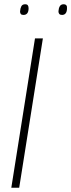

<svg xmlns="http://www.w3.org/2000/svg" viewBox="-20 -880 334 900"><path d="M33 0 144 -700H181L70 0ZM271 -810Q262 -810 258 -814.5Q254 -819 254 -827Q255 -842 260.5 -851Q266 -860 278 -860Q287 -860 291 -855Q295 -850 294 -841Q294 -826 288 -818Q282 -810 271 -810ZM90 -810Q81 -810 77.5 -814.5Q74 -819 74 -826Q75 -841 80 -850.5Q85 -860 98 -860Q107 -860 110.5 -855Q114 -850 114 -841Q114 -826 108 -818Q102 -810 90 -810Z"/></svg>

Font: Georama ExtraCondensed Thin ExtraLight
Style: Italic
Weight: 250
Italic angle: -9°
Version: Version 1.001